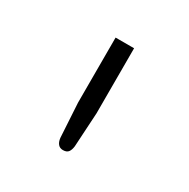

<svg xmlns="http://www.w3.org/2000/svg" viewBox="-72 -775 367 373"><g transform="rotate(30 111.0 -588.0)"><path d="M131.5 -707.5V-561.5L127 -485Q126 -476.5 122.5 -471.8Q119 -467 110.5 -467Q103.5 -467 99.5 -471.8Q95.5 -476.5 94.5 -485L90 -561.5V-707.5Z"/></g></svg>

Font: Lato Light
Style: Regular
Weight: 300
Designer: Lukasz Dziedzic
Foundry: Lukasz Dziedzic
Version: Version 1.104; Western+Polish opensource